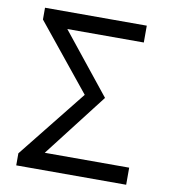

<svg xmlns="http://www.w3.org/2000/svg" viewBox="-76 -721 690 786"><g transform="rotate(10 269.0 -328.0)"><path d="M44 0V-50L270 -333L48 -607V-656H471V-586H153L354 -335L150 -71H501V0Z"/></g></svg>

Font: .
Style: 
Weight: 400
Designer: Paul D. Hunt, Dalton Maag
Foundry: Dalton Maag Ltd
Version: Version 1.200